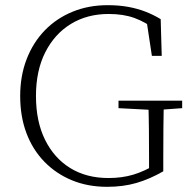

<svg xmlns="http://www.w3.org/2000/svg" viewBox="-20 -708 739 742"><path d="M394 14Q319 14 257.5 -11.5Q196 -37 151 -83.5Q106 -130 82 -194Q58 -258 58 -337Q58 -415 83 -479.5Q108 -544 153 -590.5Q198 -637 260 -662.5Q322 -688 396 -688Q439 -688 475 -681.5Q511 -675 542 -663Q573 -651 601 -634L605 -492H567L545 -637L583 -627V-592Q542 -623 499.5 -638.5Q457 -654 400 -654Q317 -654 254 -615.5Q191 -577 155 -506Q119 -435 119 -337Q119 -239 154 -168Q189 -97 251.5 -58.5Q314 -20 399 -20Q452 -20 495 -33Q538 -46 581 -72L556 -44V-95Q556 -151 555.5 -207Q555 -263 553 -319H613Q612 -268 611.5 -213.5Q611 -159 611 -95V-46Q559 -16 507.5 -1Q456 14 394 14ZM438 -290V-319H684V-290L589 -283H571Z"/></svg>

Font: Source Serif 4 18pt Light
Style: Regular
Weight: 300
Designer: Frank Grießhammer
Foundry: Adobe Systems Incorporated
Version: Version 4.004;hotconv 1.0.116;makeotfexe 2.5.65601